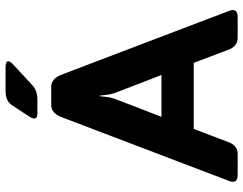

<svg xmlns="http://www.w3.org/2000/svg" viewBox="-116 -796 912 721"><g transform="rotate(-90 340.5 -436.0)"><path d="M275.4 -752Q242.7 -752 263.2 -783.2L306.2 -848.6Q321.3 -871.6 359.4 -871.6H445.3Q489.3 -871.6 457 -841.8L379.9 -770.5Q359.9 -752 325.7 -752ZM43.9 0Q8.8 0 21 -32.2L260.3 -660.6Q275.4 -700.2 306.2 -700.2H374.5Q405.3 -700.2 420.4 -660.6L659.7 -32.2Q671.9 0 636.7 0H559.1Q526.9 0 514.2 -33.7L464.4 -165H216.3L166.5 -33.7Q153.8 0 121.6 0ZM261.7 -286.1H418.9L358.9 -441.4Q348.1 -468.8 345.9 -481.2Q343.8 -493.7 341.3 -518.1H339.4Q336.9 -493.7 334.7 -481.2Q332.5 -468.8 321.8 -441.4Z"/></g></svg>

Font: Istok
Style: Bold
Weight: 700
Designer: Andrey V. Panov
Foundry: Andrey V. Panov
Version: Version 1.0.1